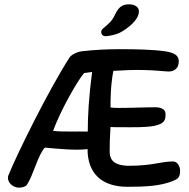

<svg xmlns="http://www.w3.org/2000/svg" viewBox="-20 -862 873 886"><path d="M575 -842C548 -842 529 -832 513 -799C495 -760 481 -754 468 -741C453 -729 447 -724 447 -715C447 -704 453 -695 468 -695C480 -695 520 -702 542 -716C566 -730 621 -768 621 -810C621 -829 603 -842 575 -842ZM503 -535C552 -538 601 -540 638 -539C700 -538 742 -532 758 -532C786 -532 805 -548 805 -580C805 -609 779 -619 744 -625C681 -634 606 -635 528 -635C475 -635 415 -632 363 -626C337 -624 310 -610 301 -597C201 -441 56 -146 18 -51C10 -21 40 4 67 4C84 4 100 -1 106 -12C133 -54 157 -150 187 -181C247 -175 331 -167 384 -174C384 -64 447 0 569 0C654 0 722 -4 778 -27C803 -37 811 -45 811 -75C811 -94 799 -117 778 -117C723 -117 684 -97 576 -97C493 -97 486 -137 486 -163C486 -195 487 -236 490 -276C504 -275 517 -275 533 -275C598 -275 644 -273 691 -281C737 -291 744 -305 744 -335C744 -354 729 -367 697 -367C643 -367 593 -364 531 -364C517 -364 502 -364 490 -366C490 -402 490 -465 503 -535ZM368 -525 405 -530C390 -413 385 -331 385 -255C340 -256 268 -253 225 -258C259 -352 337 -489 368 -525Z"/></svg>

Font: Itim
Style: Regular
Weight: 400
Designer: CadsonDemak Team
Foundry: Pablo Impallari
Version: Version 1.002;PS 001.002;hotconv 1.0.88;makeotf.lib2.5.64775